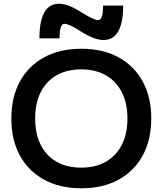

<svg xmlns="http://www.w3.org/2000/svg" viewBox="-20 -1002 873 1032"><path d="M417 10Q302 10 217.5 -36Q133 -82 87 -166Q41 -250 41 -365Q41 -480 87 -564Q133 -648 217.5 -694Q302 -740 417 -740Q533 -740 617 -694Q701 -648 747 -564Q793 -480 793 -365Q793 -250 747 -166Q701 -82 617 -36Q533 10 417 10ZM417 -101Q494 -101 549.5 -133Q605 -165 635 -224Q665 -283 665 -365Q665 -447 635 -506Q605 -565 549.5 -597Q494 -629 417 -629Q339 -629 283.5 -597Q228 -565 198.5 -506Q169 -447 169 -365Q169 -283 198.5 -224Q228 -165 283.5 -133Q339 -101 417 -101ZM536 -787Q510 -787 479.5 -799Q449 -811 408 -837Q382 -854 360 -864Q338 -874 327 -874Q313 -874 306.5 -855.5Q300 -837 300 -796H192Q192 -982 298 -982Q324 -982 354.5 -969.5Q385 -957 426 -931Q453 -914 474.5 -904Q496 -894 507 -894Q521 -894 527.5 -913Q534 -932 534 -972H642Q642 -787 536 -787Z"/></svg>

Font: M PLUS 2 Thin SemiBold
Style: Regular
Weight: 600
Version: Version 1.001